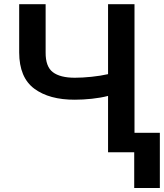

<svg xmlns="http://www.w3.org/2000/svg" viewBox="-20 -748 805 943"><path d="M74.2 -727.5H204.1V-490.2Q203.6 -420.9 239.5 -393.6Q275.4 -366.2 347.7 -366.2Q383.8 -366.2 429.2 -370.8Q474.6 -375.5 510.7 -383.8V-727.5H640.6V0H510.7V-276.9Q475.1 -267.6 430.9 -262.9Q386.7 -258.3 347.7 -258.3Q222.2 -257.8 148.4 -312.5Q74.7 -367.2 74.2 -490.2ZM765.1 -95.7V175.3H639.2V-95.7Z"/></svg>

Font: Inter Tight SemiBold
Style: Regular
Weight: 600
Designer: Rasmus Andersson
Foundry: rsms
Version: Version 3.004; ttfautohint (v1.8.4.7-5d5b)